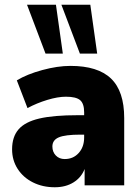

<svg xmlns="http://www.w3.org/2000/svg" viewBox="-20 -782 592 810"><path d="M504 -284V0H337V-69Q323 -33 290 -12.5Q257 8 211 8Q160 8 119 -12.5Q78 -33 54.5 -69.5Q31 -106 31 -152Q31 -205 58.5 -236.5Q86 -268 146 -282Q206 -296 308 -296H335V-308Q335 -345 318 -359.5Q301 -374 258 -374Q224 -374 179.5 -360.5Q135 -347 96 -326L51 -443Q94 -469 158.5 -486.5Q223 -504 277 -504Q393 -504 448.5 -450.5Q504 -397 504 -284ZM335 -202V-214H319Q255 -214 228 -202.5Q201 -191 201 -164Q201 -141 215.5 -126Q230 -111 253 -111Q289 -111 312 -136.5Q335 -162 335 -202ZM172 -556 94 -762H216L245 -556ZM317 -556 239 -762H361L390 -556Z"/></svg>

Font: wassup Sans
Style: Black
Weight: 900
Version: Version 2.001